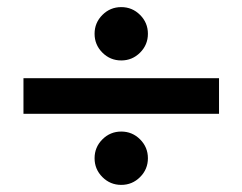

<svg xmlns="http://www.w3.org/2000/svg" viewBox="-20 -620 682 540"><path d="M396 -525Q396 -494 374 -472Q352 -450 321 -450Q290 -450 268 -472Q246 -494 246 -525Q246 -556 268 -578Q290 -600 321 -600Q352 -600 374 -578Q396 -556 396 -525ZM596 -300H46V-400H596ZM396 -175Q396 -144 374 -122Q352 -100 321 -100Q290 -100 268 -122Q246 -144 246 -175Q246 -206 268 -228Q290 -250 321 -250Q352 -250 374 -228Q396 -206 396 -175Z"/></svg>

Font: Bruno Ace
Style: Regular
Weight: 400
Version: Version 1.100; ttfautohint (v1.8.4.7-5d5b);gftools[0.9.27]